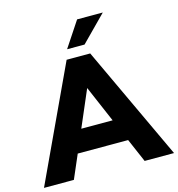

<svg xmlns="http://www.w3.org/2000/svg" viewBox="-152 -1035 1065 1148"><g transform="rotate(-15 380.5 -461.0)"><path d="M601 0 538 -146H226L163 0H-22L307 -705H453L783 0ZM285 -284H479L382 -510ZM434 -765H326L430 -922H589Z"/></g></svg>

Font: wassup Sans
Style: Black
Weight: 900
Version: Version 2.001